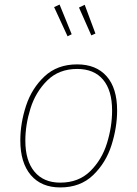

<svg xmlns="http://www.w3.org/2000/svg" viewBox="-20 -811 601 841"><path d="M69 -196Q69 -271 94 -347.5Q119 -424 175 -476.5Q231 -529 318 -529Q401 -529 447 -477Q493 -425 493 -327Q493 -253 468.5 -175.5Q444 -98 388 -44Q332 10 244 10Q161 10 115 -44Q69 -98 69 -196ZM471 -327Q471 -415 431.5 -462Q392 -509 318 -509Q238 -509 187 -458.5Q136 -408 113.5 -336Q91 -264 91 -195Q91 -107 131 -59Q171 -11 244 -11Q324 -11 375 -61Q426 -111 448.5 -183.5Q471 -256 471 -327ZM241 -791 294 -661 276 -652 217 -780ZM351 -790 398 -664 380 -656 326 -778Z"/></svg>

Font: Fira Sans Thin
Style: Italic
Weight: 250
Italic angle: -8°
Designer: Carrois Corporate & Edenspiekermann AG
Foundry: Carrois Corporate GbR & Edenspiekermann AG
Version: Version 4.203